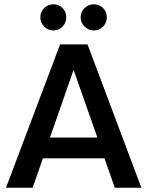

<svg xmlns="http://www.w3.org/2000/svg" viewBox="-20 -875 687 895"><path d="M8 0 260 -668H388L639 0H515L467 -137H180L132 0ZM213 -234H434L323 -549ZM417 -733Q393 -733 374.5 -751Q356 -769 356 -794Q356 -820 374.5 -837.5Q393 -855 417 -855Q443 -855 460.5 -837.5Q478 -820 478 -794Q478 -769 460.5 -751Q443 -733 417 -733ZM229 -733Q204 -733 186 -751Q168 -769 168 -794Q168 -820 186 -837.5Q204 -855 229 -855Q254 -855 271.5 -837.5Q289 -820 289 -794Q289 -769 271.5 -751Q254 -733 229 -733Z"/></svg>

Font: Atkinson Hyperlegible Next Medium
Style: Regular
Weight: 500
Designer: Elliott Scott, Megan Eiswerth, Linus Boman, Theodore Petrosky, Letters from Sweden
Foundry: Applied Design Works, Letters from Sweden
Version: Version 2.001